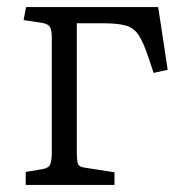

<svg xmlns="http://www.w3.org/2000/svg" viewBox="-20 -525 523 545"><path d="M53 0V-37L101 -45Q118 -48 122.5 -58.5Q127 -69 127 -93V-418Q127 -439 122 -448Q117 -457 100 -460L47 -468L54 -505H429L456 -327L416 -318L401 -363Q387 -405 373.5 -425.5Q360 -446 337 -452.5Q314 -459 271 -459H198V-95Q198 -71 201 -61Q204 -51 221 -49L305 -36V0Z"/></svg>

Font: Literata 12pt Light
Style: Regular
Weight: 300
Designer: Latin by Veronika Burian and Jose Scaglione. Greek by Irene Vlachou. Cyrillic by Vera Evstafieva.
Foundry: TypeTogether
Version: Version 3.002